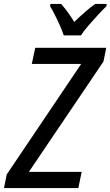

<svg xmlns="http://www.w3.org/2000/svg" viewBox="-48 -957 562 977"><path d="M-27.8 0 -13.7 -69.3 365.2 -631.8H113.8L131.3 -713.9H492.7L478.5 -644L99.1 -82.5H367.7L350.6 0ZM276.4 -776.9Q269.5 -798.3 257.3 -825.9Q245.1 -853.5 231.7 -880.1Q218.3 -906.7 207 -925.3L208.5 -937H263.2Q272.9 -926.3 283.9 -912.1Q294.9 -897.9 306.9 -880.9Q318.8 -863.8 329.6 -845.2Q357.4 -872.1 384.5 -895.8Q411.6 -919.4 436.5 -937H494.6L493.7 -925.3Q476.6 -909.2 451.2 -881.8Q425.8 -854.5 401.4 -826.2Q377 -797.9 363.8 -776.9Z"/></svg>

Font: Open Sans SemiCondensed Medium
Style: Italic
Weight: 500
Width: 4
Italic angle: -12°
Designer: Monotype Design Team
Foundry: Monotype Imaging Inc.
Version: Version 3.000